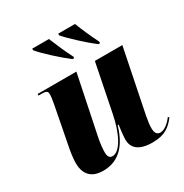

<svg xmlns="http://www.w3.org/2000/svg" viewBox="-178 -904 1007 1053"><g transform="rotate(-30 326.0 -378.0)"><path d="M335 -606H345L346 -615C322 -660 294 -726 278 -766H172V-756C202 -719 283 -645 335 -606ZM499 -606H509L510 -615C487 -660 458 -726 443 -766H337L336 -756C367 -719 447 -645 499 -606ZM488 10C569 10 603 -22 635 -63L629 -70C608 -41 578 -16 552 -16C531 -16 520 -30 520 -61C520 -80 523 -105 529 -136L610 -536H436L376 -237C355 -127 309 -35 260 -35C242 -35 232 -46 232 -75C232 -94 235 -131 243 -168L319 -536H74L73 -526H95C128 -526 131 -517 131 -498C131 -487 129 -473 123 -440L79 -212C72 -178 65 -134 65 -103C65 -43 91 9 176 9C259 9 330 -37 368 -168H374C372 -158 365 -98 365 -79C365 -34 390 10 488 10Z"/></g></svg>

Font: Noto Serif Display Condensed Black
Style: Italic
Weight: 900
Width: 3
Italic angle: -12°
Designer: Monotype Design Team
Foundry: Monotype Imaging Inc.
Version: Version 2.009